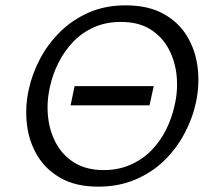

<svg xmlns="http://www.w3.org/2000/svg" viewBox="-20 -688 788 718"><path d="M348 10Q265 10 209 -21Q153 -52 121 -104Q89 -156 81 -220.5Q73 -285 87 -351Q100 -412 130 -468.5Q160 -525 206 -570Q252 -615 313 -641.5Q374 -668 450 -668Q533 -668 590 -637Q647 -606 679 -553.5Q711 -501 719 -436.5Q727 -372 713 -306Q700 -245 669.5 -188Q639 -131 593 -86.5Q547 -42 485 -16Q423 10 348 10ZM368 -52Q422 -52 467 -71.5Q512 -91 545.5 -125Q579 -159 601 -203Q623 -247 633 -294Q646 -350 640.5 -405Q635 -460 610.5 -505.5Q586 -551 542 -578.5Q498 -606 432 -606Q377 -606 332.5 -586.5Q288 -567 255 -533Q222 -499 199.5 -455Q177 -411 167 -364Q154 -308 159.5 -253Q165 -198 189.5 -152.5Q214 -107 258.5 -79.5Q303 -52 368 -52ZM244 -294 259 -366H555L539 -294Z"/></svg>

Font: Ysabeau Infant Medium
Style: Italic
Weight: 500
Italic angle: -12°
Designer: Christian Thalmann (Catharsis Fonts)
Version: Version 2.001;gftools[0.9.30]; featfreeze: ss01,ss02,lnum